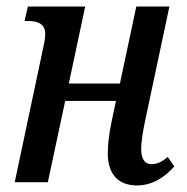

<svg xmlns="http://www.w3.org/2000/svg" viewBox="-20 -556 572 586"><path d="M398 10C448 10 485 -18 512 -48L492 -77C473 -61 459 -55 443 -55C420 -55 411 -73 411 -101C411 -126 417 -161 425 -197L497 -536H396L346 -301H190L240 -536H65L55 -492H64C95 -492 118 -484 118 -452C118 -442 116 -428 112 -411L25 0H126L179 -248H334L321 -187C311 -139 309 -109 309 -87C309 -34 333 10 398 10Z"/></svg>

Font: Noto Serif Condensed Medium
Style: Italic
Weight: 500
Width: 3
Italic angle: -12°
Designer: Monotype Design Team
Foundry: Monotype Imaging Inc.
Version: Version 2.013